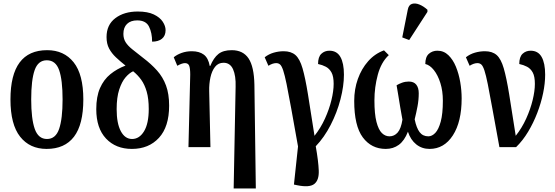

<svg xmlns="http://www.w3.org/2000/svg" viewBox="-20 -830 3129 1083"><path d="M243 10Q148 10 93.5 -59Q39 -128 39 -269Q39 -547 246 -547Q341 -547 395.5 -478.5Q450 -410 450 -269Q450 -128 397.5 -59Q345 10 243 10ZM245 -46Q294 -46 313.5 -103Q333 -160 333 -269Q333 -379 313.5 -434.5Q294 -490 244 -490Q195 -490 175.5 -434.5Q156 -379 156 -269Q156 -160 176 -103Q196 -46 245 -46Z M724 10Q633 10 578 -48.5Q523 -107 523 -214Q523 -285 544 -333Q565 -381 602.5 -411.5Q640 -442 688 -460Q658 -484 634 -506.5Q610 -529 595.5 -556Q581 -583 581 -621Q581 -690 630.5 -727.5Q680 -765 757 -765Q813 -765 847.5 -748.5Q882 -732 898 -707.5Q914 -683 914 -660Q914 -628 893.5 -611.5Q873 -595 838 -595Q838 -645 820.5 -680Q803 -715 754 -715Q717 -715 696.5 -695Q676 -675 676 -639Q676 -612 688.5 -592Q701 -572 726 -552Q751 -532 788 -503Q833 -469 866 -432Q899 -395 916.5 -347.5Q934 -300 934 -234Q934 -115 876.5 -52.5Q819 10 724 10ZM725 -46Q766 -46 792.5 -89.5Q819 -133 819 -215Q819 -273 807.5 -313Q796 -353 776.5 -380Q757 -407 731 -428Q709 -418 688 -393.5Q667 -369 652.5 -325Q638 -281 638 -214Q638 -134 661.5 -90Q685 -46 725 -46Z M1298 233 1309 -340Q1311 -403 1294.5 -439.5Q1278 -476 1241 -476Q1211 -476 1193 -453Q1175 -430 1167 -393.5Q1159 -357 1160 -316L1167 0H1043L1053 -409Q1053 -445 1047 -459.5Q1041 -474 1023 -474Q1007 -474 980 -459L960 -507Q978 -522 1004.5 -531.5Q1031 -541 1062 -541Q1104 -541 1129.5 -522Q1155 -503 1163 -458H1166Q1185 -504 1212 -525.5Q1239 -547 1287 -547Q1351 -547 1382 -500.5Q1413 -454 1415 -352L1423 233Z M1657 215 1638 211 1661 -4Q1638 -133 1622.5 -219Q1607 -305 1596.5 -356Q1586 -407 1577.5 -432.5Q1569 -458 1560 -466Q1551 -474 1538 -474Q1518 -474 1494 -459L1473 -507Q1496 -525 1524 -533Q1552 -541 1580 -541Q1622 -541 1646.5 -519.5Q1671 -498 1686.5 -444.5Q1702 -391 1717 -298.5Q1732 -206 1754 -64Q1789 -108 1813 -161Q1837 -214 1849.5 -265.5Q1862 -317 1862 -357Q1862 -399 1850 -421Q1838 -443 1818 -453.5Q1798 -464 1774 -469Q1774 -509 1792.5 -526.5Q1811 -544 1838 -544Q1880 -544 1900 -509Q1920 -474 1920 -409Q1920 -345 1900.5 -270Q1881 -195 1845 -125Q1809 -55 1761 -5Q1776 79 1778 132.5Q1780 186 1753 207.5Q1726 229 1657 215Z M2156 10Q2075 10 2026.5 -55Q1978 -120 1978 -261Q1978 -327 1998.5 -384.5Q2019 -442 2056.5 -484.5Q2094 -527 2146 -546L2173 -519Q2130 -479 2111 -408.5Q2092 -338 2092 -264Q2092 -187 2103.5 -142.5Q2115 -98 2134 -79.5Q2153 -61 2177 -61Q2204 -61 2223 -82.5Q2242 -104 2250 -155Q2244 -186 2238 -222.5Q2232 -259 2226.5 -293Q2221 -327 2217 -349Q2230 -357 2248 -363.5Q2266 -370 2286 -370Q2314 -370 2328 -352.5Q2342 -335 2342 -304Q2342 -267 2335 -230Q2328 -193 2319 -157Q2329 -108 2347 -84.5Q2365 -61 2396 -61Q2417 -61 2435.5 -80.5Q2454 -100 2466 -144Q2478 -188 2478 -262Q2478 -317 2464 -361.5Q2450 -406 2427.5 -434.5Q2405 -463 2379 -469Q2379 -509 2399 -526.5Q2419 -544 2447 -544Q2483 -544 2509 -519Q2535 -494 2551.5 -454Q2568 -414 2576 -367Q2584 -320 2584 -275Q2584 -143 2534.5 -66.5Q2485 10 2403 10Q2360 10 2328 -15.5Q2296 -41 2281 -87Q2261 -36 2229.5 -13Q2198 10 2156 10ZM2288 -604 2249 -619 2280 -775Q2285 -802 2303.5 -808Q2322 -814 2345.5 -804.5Q2369 -795 2391 -775V-763Z M2797 0Q2773 -130 2757.5 -216.5Q2742 -303 2731.5 -355Q2721 -407 2712.5 -432.5Q2704 -458 2695 -466Q2686 -474 2673 -474Q2653 -474 2629 -459L2608 -507Q2631 -525 2659 -533Q2687 -541 2715 -541Q2757 -541 2781.5 -519.5Q2806 -498 2821.5 -444.5Q2837 -391 2852 -298.5Q2867 -206 2889 -64Q2924 -108 2948 -161Q2972 -214 2984.5 -265.5Q2997 -317 2997 -357Q2997 -399 2985 -421Q2973 -443 2953 -453.5Q2933 -464 2909 -469Q2909 -509 2927.5 -526.5Q2946 -544 2973 -544Q3015 -544 3035 -509Q3055 -474 3055 -409Q3055 -360 3043.5 -304.5Q3032 -249 3010.5 -193Q2989 -137 2959 -87Q2929 -37 2891 0Z"/></svg>

Font: Noto Serif ExtraCondensed SemiBold
Style: Regular
Weight: 600
Width: 2
Designer: Monotype Design Team
Foundry: Monotype Imaging Inc.
Version: Version 2.015; ttfautohint (v1.8.4.7-5d5b)